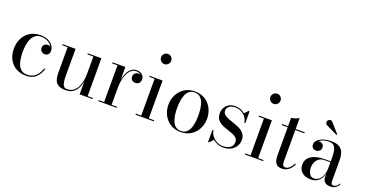

<svg xmlns="http://www.w3.org/2000/svg" viewBox="-37 -1441 4056 2135"><g transform="rotate(20 1991.0 -374.0)"><path d="M277.5 10Q212 10 160.5 -18.8Q109 -47.5 79.5 -101.2Q50 -155 50 -230Q50 -295 76.8 -349.5Q103.5 -404 155.2 -437Q207 -470 282.5 -470Q333.5 -470 370.5 -452.2Q407.5 -434.5 427.5 -405.8Q447.5 -377 447.5 -343Q447.5 -316 432 -301Q416.5 -286 393.5 -286Q381 -286 367.8 -291.8Q354.5 -297.5 345.5 -309.8Q336.5 -322 336.5 -342Q336.5 -368.5 353.5 -382.2Q370.5 -396 393.5 -396Q415 -396 430.8 -382.8Q446.5 -369.5 446.5 -343H434.5Q434.5 -370 422.2 -391Q410 -412 389.2 -426.8Q368.5 -441.5 343.2 -449Q318 -456.5 292.5 -456.5Q249 -456.5 221.8 -434.8Q194.5 -413 179.8 -378.5Q165 -344 159.8 -304.8Q154.5 -265.5 154.5 -230Q154.5 -187 160.2 -146.8Q166 -106.5 180.2 -74.8Q194.5 -43 219.8 -24.2Q245 -5.5 284.5 -5.5Q327.5 -5.5 358.2 -22.2Q389 -39 409.8 -68.5Q430.5 -98 444 -135.5H457.5Q438 -73.5 395.8 -31.8Q353.5 10 277.5 10Z M746 10Q688 10 658 -9.8Q628 -29.5 617.2 -63.5Q606.5 -97.5 606.5 -141V-447.5H543V-460H696V-154Q696 -112 699.8 -78.5Q703.5 -45 716.8 -25.5Q730 -6 757.5 -6Q803 -6 833.2 -29.2Q863.5 -52.5 880.5 -88.5Q897.5 -124.5 904.2 -164Q911 -203.5 911 -236L919 -239.5Q919 -205.5 912.8 -162.8Q906.5 -120 889 -80.8Q871.5 -41.5 837 -15.8Q802.5 10 746 10ZM911 0V-447.5H841V-460H1001.5V-12.5H1064.5V0Z M1277.5 -218Q1277.5 -263 1285 -307.5Q1292.5 -352 1309.5 -388.8Q1326.5 -425.5 1353.8 -447.5Q1381 -469.5 1419.5 -469.5Q1447.5 -469.5 1467.2 -458.8Q1487 -448 1497.2 -430.5Q1507.5 -413 1507.5 -392.5Q1507.5 -367 1492.2 -349.2Q1477 -331.5 1450 -331.5Q1423 -331.5 1407.2 -346.5Q1391.5 -361.5 1391.5 -384Q1391.5 -413 1410 -427.2Q1428.5 -441.5 1450 -441.5Q1466 -441.5 1479 -435Q1492 -428.5 1499.5 -417.2Q1507 -406 1507 -392.5H1494.5Q1494.5 -410.5 1484.8 -425Q1475 -439.5 1457.8 -448.2Q1440.5 -457 1418.5 -457Q1384.5 -457 1359.2 -436.5Q1334 -416 1317.8 -381.2Q1301.5 -346.5 1293.2 -304.2Q1285 -262 1285 -218ZM1285 -460V-12.5H1351.5V0H1133V-12.5H1196.5V-447.5H1133V-460Z M1681 -638Q1656.5 -638 1638.8 -656Q1621 -674 1621 -698.5Q1621 -723.5 1638.8 -741Q1656.5 -758.5 1681 -758.5Q1706 -758.5 1723.5 -741Q1741 -723.5 1741 -698.5Q1741 -674 1723.5 -656Q1706 -638 1681 -638ZM1725.5 -460V-12.5H1789V0H1572.5V-12.5H1635.5V-447.5H1572.5V-460Z M2107 10Q2036.5 10 1985.2 -23Q1934 -56 1906 -110.5Q1878 -165 1878 -230Q1878 -295 1906 -349.5Q1934 -404 1985.2 -436.8Q2036.5 -469.5 2107 -469.5Q2177.5 -469.5 2229 -436.8Q2280.5 -404 2308.2 -349.5Q2336 -295 2336 -230Q2336 -165 2308.2 -110.5Q2280.5 -56 2229 -23Q2177.5 10 2107 10ZM2107 -2.5Q2148 -2.5 2172.8 -24.2Q2197.5 -46 2210.5 -80.8Q2223.5 -115.5 2228 -155.2Q2232.5 -195 2232.5 -230Q2232.5 -265.5 2228 -305Q2223.5 -344.5 2210.5 -379.2Q2197.5 -414 2172.8 -435.8Q2148 -457.5 2107 -457.5Q2066.5 -457.5 2041.5 -435.8Q2016.5 -414 2003.8 -379.2Q1991 -344.5 1986.2 -305Q1981.5 -265.5 1981.5 -230Q1981.5 -195 1986.2 -155.2Q1991 -115.5 2003.8 -80.8Q2016.5 -46 2041.5 -24.2Q2066.5 -2.5 2107 -2.5Z M2434.5 10V-133.5H2447Q2450.5 -98 2473.5 -68.5Q2496.5 -39 2531.2 -21.2Q2566 -3.5 2606 -3.5Q2634.5 -3.5 2661 -12.5Q2687.5 -21.5 2704 -41.2Q2720.5 -61 2720.5 -92.5Q2720.5 -124 2700.8 -142.2Q2681 -160.5 2650 -172.2Q2619 -184 2584 -195Q2549 -206 2518 -222Q2487 -238 2467.2 -265.2Q2447.5 -292.5 2447.5 -337.5Q2447.5 -369.5 2462.2 -399.5Q2477 -429.5 2507.5 -449.2Q2538 -469 2585.5 -469Q2620.5 -469 2649.5 -457.5Q2678.5 -446 2700 -427.5L2740.5 -469.5H2752V-330H2739Q2737.5 -360.5 2717.8 -389.5Q2698 -418.5 2664 -437.2Q2630 -456 2586.5 -456Q2560.5 -456 2539.2 -447.5Q2518 -439 2505.5 -423Q2493 -407 2493 -384Q2493 -355.5 2513.5 -338Q2534 -320.5 2567 -308Q2600 -295.5 2636.5 -283.5Q2673 -271.5 2705.8 -254.2Q2738.5 -237 2759.2 -209.8Q2780 -182.5 2780 -140Q2780 -95.5 2758 -61.8Q2736 -28 2698.2 -9Q2660.5 10 2613 10Q2577 10 2545 -2.2Q2513 -14.5 2488.5 -35.5L2445 10Z M2974.5 -638Q2950 -638 2932.2 -656Q2914.5 -674 2914.5 -698.5Q2914.5 -723.5 2932.2 -741Q2950 -758.5 2974.5 -758.5Q2999.5 -758.5 3017 -741Q3034.5 -723.5 3034.5 -698.5Q3034.5 -674 3017 -656Q2999.5 -638 2974.5 -638ZM3019 -460V-12.5H3082.5V0H2866V-12.5H2929V-447.5H2866V-460Z M3305 7Q3264 7 3244 -11.2Q3224 -29.5 3217.2 -56.8Q3210.5 -84 3210.5 -111.5V-560Q3233 -560 3259.2 -569.5Q3285.5 -579 3300.5 -590V-81.5Q3300.5 -44 3309.5 -31.2Q3318.5 -18.5 3339 -18.5Q3365 -18.5 3388.8 -42.5Q3412.5 -66.5 3426.5 -97.5L3437 -91Q3418 -47.5 3385 -20.2Q3352 7 3305 7ZM3141 -447.5V-460H3407.5V-447.5Z M3879 10Q3855.5 10 3835.2 2.5Q3815 -5 3802.5 -23.8Q3790 -42.5 3790 -76.5V-304.5Q3790 -340.5 3784.2 -375Q3778.5 -409.5 3759.5 -432Q3740.5 -454.5 3700.5 -454.5Q3675.5 -454.5 3650 -448.8Q3624.5 -443 3603 -431.8Q3581.5 -420.5 3568.2 -404Q3555 -387.5 3555 -366H3540.5Q3540.5 -391.5 3557.2 -406.2Q3574 -421 3594 -421Q3615.5 -421 3633.2 -407.2Q3651 -393.5 3651 -368Q3651 -338 3632.8 -324.5Q3614.5 -311 3594 -311Q3571 -311 3555.2 -325Q3539.5 -339 3539.5 -366Q3539.5 -389.5 3554.5 -408.2Q3569.5 -427 3595 -440.2Q3620.5 -453.5 3652.8 -460.8Q3685 -468 3719 -468Q3788 -468 3822 -444Q3856 -420 3867.2 -382.5Q3878.5 -345 3878.5 -304.5V-53Q3878.5 -36 3884.8 -23.8Q3891 -11.5 3911 -11.5Q3926 -11.5 3944 -24.8Q3962 -38 3972 -59.5L3978 -48.5Q3965 -23.5 3939.2 -6.8Q3913.5 10 3879 10ZM3647 10Q3582 10 3543.2 -23.2Q3504.5 -56.5 3504.5 -113.5Q3504.5 -180.5 3561.5 -217.8Q3618.5 -255 3725 -255H3836.5V-244H3725Q3681 -244 3654.8 -224.2Q3628.5 -204.5 3616.8 -175.8Q3605 -147 3605 -119.5Q3605 -94.5 3612 -69.5Q3619 -44.5 3635 -28.2Q3651 -12 3677 -12Q3706 -12 3731.8 -30Q3757.5 -48 3773.8 -85.8Q3790 -123.5 3790 -182H3797.5Q3797.5 -125 3781 -81.8Q3764.5 -38.5 3731.2 -14.2Q3698 10 3647 10ZM3748 -553 3614 -618.5Q3606 -623 3601.2 -631.2Q3596.5 -639.5 3596.2 -649.5Q3596 -659.5 3600.5 -667.5Q3605.5 -676 3615.2 -681Q3625 -686 3636.2 -685Q3647.5 -684 3656.5 -673L3755.5 -561.5Z"/></g></svg>

Font: Bodoni Moda 18pt
Style: Regular
Weight: 400
Designer: Owen Earl
Foundry: indestructible type
Version: Version 2.005